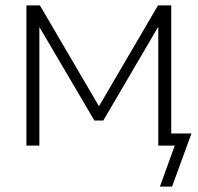

<svg xmlns="http://www.w3.org/2000/svg" viewBox="-20 -540 733 712"><path d="M78 0V-520H128L347 -146L566 -520H615V0H567V-441L363 -93H330L126 -440V0ZM573 152 628 0H567V-45H690L618 152Z"/></svg>

Font: Raleway Light
Style: Regular
Weight: 300
Designer: Matt McInerney, Pablo Impallari, Rodrigo Fuenzalida
Foundry: Matt McInerney, Pablo Impallari, Rodrigo Fuenzalida
Version: Version 4.026